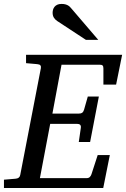

<svg xmlns="http://www.w3.org/2000/svg" viewBox="-35 -947 635 967"><path d="M549.8 -521H485.8V-602.1Q485.8 -612.8 481.9 -616.9Q478 -621.1 466.8 -621.1H274.9L229 -375H362.8Q373.5 -375 379.2 -379.2Q384.8 -383.3 388.2 -394L407.2 -460.9H462.9L418.9 -231.9H361.8L372.1 -303.2Q375 -323.2 353 -323.2H217.8L166 -49.8H400.9Q411.6 -49.8 417.2 -55.4Q422.9 -61 425.8 -69.8L457 -166H518.1L484.9 0H-15.1V-42L43 -46.9Q64 -48.3 66.9 -65.9L170.9 -604Q172.4 -612.3 168.5 -617.7Q164.6 -623 151.9 -624L96.2 -628.9V-670.9H580.1ZM397.9 -746.1 252.9 -841.3Q242.7 -848.1 236.3 -858.2Q230 -868.2 230 -883.3Q230 -890.6 232.2 -898.4Q234.4 -906.2 239.5 -912.6Q244.6 -918.9 253.2 -923.1Q261.7 -927.2 274.9 -927.2Q285.6 -927.2 293.2 -925.3Q300.8 -923.3 306.6 -920.2Q312.5 -917 317.1 -912.4Q321.8 -907.7 326.2 -902.3L460 -746.1Z"/></svg>

Font: Charis SIL Afr
Style: Italic
Weight: 400
Italic angle: -11°
Foundry: SIL International
Version: Version 5.000